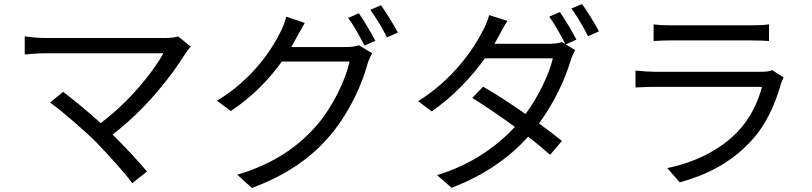

<svg xmlns="http://www.w3.org/2000/svg" viewBox="-20 -866 4040 955"><path d="M929 -634 866 -685C852 -680 829 -677 801 -677H205C170 -677 131 -681 103 -685V-595C123 -597 166 -601 205 -601H793C743 -511 628 -364 481 -254C413 -315 331 -382 294 -409L229 -356C282 -319 398 -219 458 -159C521 -94 601 -6 638 45L711 -13C671 -62 600 -137 540 -197C705 -323 832 -486 904 -603C910 -612 919 -623 929 -634Z M1765 -800 1712 -777C1739 -740 1773 -679 1793 -639L1847 -663C1826 -704 1790 -764 1765 -800ZM1875 -840 1822 -817C1850 -780 1883 -723 1905 -680L1959 -704C1940 -741 1901 -803 1875 -840ZM1496 -752 1404 -783C1398 -757 1383 -721 1373 -703C1329 -614 1231 -468 1059 -365L1128 -314C1238 -386 1321 -475 1382 -560H1719C1699 -469 1637 -339 1560 -248C1469 -141 1344 -51 1160 3L1233 69C1420 -1 1540 -92 1631 -203C1720 -312 1781 -447 1808 -548C1813 -564 1823 -587 1831 -601L1765 -641C1749 -635 1727 -632 1700 -632H1429C1437 -646 1445 -660 1452 -674C1462 -692 1480 -726 1496 -752Z M2765 -806 2712 -783C2739 -746 2772 -687 2792 -647L2775 -657C2759 -651 2736 -648 2709 -648H2439C2446 -660 2453 -672 2459 -683C2469 -702 2487 -736 2504 -762L2413 -791C2407 -765 2391 -730 2381 -712C2335 -621 2232 -470 2060 -363L2127 -312C2239 -389 2328 -487 2392 -576H2730C2710 -494 2659 -387 2594 -299C2524 -348 2449 -397 2383 -435L2329 -379C2393 -339 2470 -287 2541 -235C2452 -138 2323 -46 2154 5L2226 68C2395 4 2518 -87 2607 -186C2649 -154 2686 -123 2716 -96L2775 -165C2743 -191 2704 -221 2661 -252C2736 -354 2791 -472 2818 -564C2823 -580 2833 -603 2841 -617L2794 -645L2847 -669C2826 -710 2790 -770 2765 -806ZM2875 -846 2822 -824C2850 -786 2883 -730 2905 -686L2959 -710C2940 -747 2901 -810 2875 -846Z M3231 -745V-662C3258 -664 3290 -665 3321 -665H3713C3747 -665 3781 -664 3805 -662V-745C3781 -741 3746 -740 3714 -740H3321C3289 -740 3257 -741 3231 -745ZM3878 -481 3821 -517C3810 -511 3789 -509 3766 -509H3239C3212 -509 3178 -511 3141 -515V-431C3177 -433 3215 -434 3239 -434H3770C3752 -362 3712 -277 3651 -213C3566 -123 3441 -59 3299 -30L3361 41C3489 6 3614 -53 3719 -168C3793 -249 3838 -353 3865 -452C3867 -459 3873 -472 3878 -481Z"/></svg>

Font: Microsoft YaHei
Style: Regular
Weight: 400
Designer: Ryoko NISHIZUKA 西塚涼子 (kana, bopomofo & ideographs); Paul D. Hunt (Latin, Greek & Cyrillic); Sandoll Communications 산돌커뮤니
Foundry: Adobe
Version: Version 2.001;hotconv 1.0.111;makeotfexe 2.5.65597